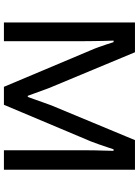

<svg xmlns="http://www.w3.org/2000/svg" viewBox="119 -846 726 1005"><g transform="rotate(90 482.5 -343.0)"><path d="M97 0V-686H253L435 -249Q442 -233 450 -210Q458 -187 466.5 -164.5Q475 -142 481 -125H487Q493 -141 500.5 -163Q508 -185 516.5 -208Q525 -231 531 -248L713 -686H868V0H766V-422Q766 -446 766.5 -476Q767 -506 768 -532.5Q769 -559 769 -574H761Q757 -561 749.5 -539.5Q742 -518 734.5 -495.5Q727 -473 720 -456L528 0H434L242 -456Q234 -474 226.5 -495Q219 -516 212 -537Q205 -558 200 -574H192Q193 -555 193.5 -528Q194 -501 194.5 -473Q195 -445 195 -422V0Z"/></g></svg>

Font: Archivo SemiExpanded
Style: Regular
Weight: 400
Width: 6
Designer: Hector Gatti
Foundry: Omnibus-Type
Version: Version 2.001